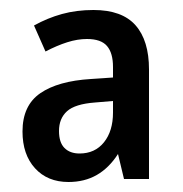

<svg xmlns="http://www.w3.org/2000/svg" viewBox="-20 -742 366 384"><path d="M167 -722Q224 -722 251 -691.5Q278 -661 278 -603V-384H228L216 -434Q198 -406 173.5 -392Q149 -378 117 -378Q75 -378 50 -405.5Q25 -433 25 -479Q25 -531 60.5 -555.5Q96 -580 162 -584L206 -587V-608Q206 -636 194 -650Q182 -664 154 -664Q135 -664 114.5 -657.5Q94 -651 71 -639L48 -691Q75 -706 104 -714Q133 -722 167 -722ZM170 -537Q130 -534 114 -519.5Q98 -505 98 -480Q98 -457 109 -446Q120 -435 139 -435Q170 -435 188 -457.5Q206 -480 206 -517V-540Z"/></svg>

Font: Noto Sans Bengali Condensed Medium
Style: Regular
Weight: 500
Width: 3
Designer: Jelle Bosma - Monotype Design Team
Foundry: Monotype Imaging Inc.
Version: Version 2.003